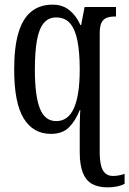

<svg xmlns="http://www.w3.org/2000/svg" viewBox="-20 -566 556 826"><path d="M442 240Q403 240 376.5 225.5Q350 211 336.5 177.5Q323 144 323 88V37Q323 17 323 -4.5Q323 -26 323.5 -45Q324 -64 324.5 -76.5Q325 -89 326 -92H323Q304 -45 276 -17.5Q248 10 199 10Q123 10 82 -56.5Q41 -123 41 -267Q41 -364 59.5 -425.5Q78 -487 115 -516.5Q152 -546 206 -546Q250 -546 279.5 -521.5Q309 -497 326 -458H329L344 -536H479V-495H472Q455 -495 440.5 -490Q426 -485 417.5 -470Q409 -455 409 -423V88Q409 122 414.5 145Q420 168 433 179.5Q446 191 466 191Q479 191 491.5 188.5Q504 186 516 182V225Q503 232 484 236Q465 240 442 240ZM222 -45Q247 -45 266 -58.5Q285 -72 297.5 -99.5Q310 -127 316.5 -168.5Q323 -210 323 -267Q323 -339 313.5 -389Q304 -439 282 -465Q260 -491 221 -491Q189 -491 168.5 -467Q148 -443 139 -393Q130 -343 130 -266Q130 -154 151.5 -99.5Q173 -45 222 -45Z"/></svg>

Font: Noto Serif ExtraCondensed
Style: Regular
Weight: 400
Width: 2
Designer: Monotype Design Team
Foundry: Monotype Imaging Inc.
Version: Version 2.013